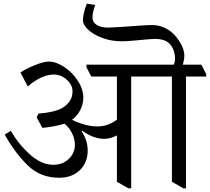

<svg xmlns="http://www.w3.org/2000/svg" viewBox="-20 -999 1149 1051"><path d="M501 -972Q486 -927 486 -905Q486 -877 509.5 -862.5Q533 -848 572 -848Q586 -848 626.5 -850.5Q667 -853 692 -855Q780 -862 812 -862Q851 -862 885 -845Q919 -828 942 -800Q989 -742 989 -695Q989 -673 981 -645H1082L1109 -593V-580H998V32H984L921 -4V-580H698V32H683L620 -4V-257H618Q584 -239 550 -239Q492 -239 431 -283L427 -280Q460 -230 460 -175Q460 -109 417 -67.5Q374 -26 304 -26Q200 -26 130 -95.5Q60 -165 6 -262L39 -283Q82 -209 144.5 -153Q207 -97 271 -97Q323 -97 356.5 -129Q390 -161 390 -207Q390 -238 374.5 -269.5Q359 -301 333 -322Q282 -306 212 -299L181 -356L190 -377Q279 -384 321 -408Q347 -424 362 -446Q377 -468 377 -501Q376 -536 344.5 -563.5Q313 -591 275 -591Q208 -591 132 -526L92 -602Q120 -622 170 -642Q220 -662 246 -662Q287 -662 331.5 -632.5Q376 -603 406 -557Q436 -511 436 -464Q436 -429 419 -396Q402 -363 374 -343Q404 -328 441 -317.5Q478 -307 512 -307Q544 -307 570 -316.5Q596 -326 620 -344V-580H480L453 -631V-645H931Q938 -659 938 -677Q938 -723 913 -754.5Q888 -786 828 -786Q810 -786 748 -780Q737 -779 703.5 -776Q670 -773 647 -773Q590 -773 541 -791Q492 -809 463 -836Q434 -863 434 -888Q434 -922 455 -979Z"/></svg>

Font: Grenzecho Serif
Style: Serif-Regular
Weight: 400
Designer: Dan Reynolds
Foundry: Dan Reynolds
Version: Version 1.001; ttfautohint (v1.1) -l 5 -r 5 -G 72 -x 0 -D la